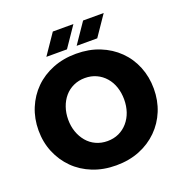

<svg xmlns="http://www.w3.org/2000/svg" viewBox="-156 -1025 1116 1174"><g transform="rotate(-20 402.5 -438.0)"><path d="M402 13Q319 13 250 -14.5Q181 -42 131.5 -91.5Q82 -141 54.5 -207Q27 -273 27 -350Q27 -427 54.5 -493.5Q82 -560 131.5 -609Q181 -658 250 -685.5Q319 -713 402 -713Q486 -713 554.5 -685.5Q623 -658 673 -609Q723 -560 750 -493.5Q777 -427 777 -350Q777 -273 750 -207Q723 -141 673 -91.5Q623 -42 554.5 -14.5Q486 13 402 13ZM402 -145Q443 -145 476.5 -160.5Q510 -176 534.5 -204.5Q559 -233 571.5 -270Q584 -307 584 -350Q584 -393 571.5 -430.5Q559 -468 534.5 -496Q510 -524 476.5 -539.5Q443 -555 402 -555Q362 -555 328 -539.5Q294 -524 270 -496Q246 -468 233 -430.5Q220 -393 220 -350Q220 -307 233 -270Q246 -233 270 -204.5Q294 -176 328 -160.5Q362 -145 402 -145ZM423 -757 513 -889H647L557 -757ZM226 -757 316 -889H450L360 -757Z"/></g></svg>

Font: MuseoModerno Thin ExtraBold
Style: Regular
Weight: 800
Version: Version 1.002